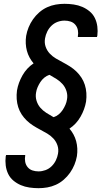

<svg xmlns="http://www.w3.org/2000/svg" viewBox="-20 -843 540 1006"><path d="M182 143Q158 143 134 139.5Q110 136 89 127Q68 118 50.5 103.5Q33 89 23 68.5Q13 48 10 24Q7 0 10 -24Q11 -25 11 -27Q11 -29 12 -31H112Q112 -30 112 -29Q112 -28 112 -27Q109 -11 112 5Q115 21 125 33Q135 45 150 50Q165 55 182 55Q200 55 218 48.5Q236 42 250 28.5Q264 15 272.5 -2.5Q281 -20 284 -38Q288 -61 281 -81.5Q274 -102 259.5 -117.5Q245 -133 227 -143.5Q209 -154 190 -164Q171 -174 153 -185.5Q135 -197 120 -211.5Q105 -226 93.5 -243.5Q82 -261 75.5 -281.5Q69 -302 67.5 -324Q66 -346 69 -369Q76 -410 98 -448.5Q120 -487 156 -511Q144 -525 135 -541.5Q126 -558 121 -576.5Q116 -595 115 -615Q114 -635 117 -655Q121 -678 130 -700Q139 -722 153 -742Q167 -762 186 -778.5Q205 -795 227 -805Q249 -815 272 -819Q295 -823 318 -823Q342 -823 366 -819.5Q390 -816 411 -807Q432 -798 449.5 -783.5Q467 -769 477 -748.5Q487 -728 490 -704Q493 -680 490 -656Q489 -655 489 -653Q489 -651 488 -649H388Q388 -650 388 -651Q388 -652 388 -653Q391 -669 388 -685Q385 -701 375 -713Q365 -725 350 -730Q335 -735 318 -735Q300 -735 282 -728.5Q264 -722 250 -708.5Q236 -695 227.5 -677.5Q219 -660 216 -642Q212 -619 219 -598.5Q226 -578 240.5 -562.5Q255 -547 273 -536.5Q291 -526 310 -516Q329 -506 347 -494.5Q365 -483 380 -468.5Q395 -454 406.5 -436.5Q418 -419 424.5 -398.5Q431 -378 432.5 -356Q434 -334 431 -311Q424 -270 402 -231.5Q380 -193 344 -169Q356 -155 365 -138.5Q374 -122 379 -103.5Q384 -85 385 -65Q386 -45 383 -25Q379 -2 370 20Q361 42 347 62Q333 82 314 98.5Q295 115 273 125Q251 135 228 139Q205 143 182 143ZM261 -229Q276 -234 288 -244Q300 -254 308.5 -267Q317 -280 323 -294Q329 -308 331 -322Q335 -344 328.5 -365Q322 -386 308.5 -401.5Q295 -417 277 -428.5Q259 -440 241 -450H240Q239 -451 239 -451Q239 -451 239 -451Q224 -446 212 -436Q200 -426 191.5 -413Q183 -400 177 -386Q171 -372 169 -358Q165 -336 171.5 -315Q178 -294 191.5 -278.5Q205 -263 223 -251.5Q241 -240 259 -230H260Q261 -229 261 -229Q261 -229 261 -229Z"/></svg>

Font: Iosevka Slab Semibold
Style: Italic
Weight: 600
Italic angle: -9°
Monospace: yes
Designer: Belleve Invis
Foundry: Belleve Invis
Version: Version 11.1.1; ttfautohint (v1.8.3)